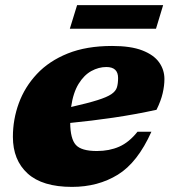

<svg xmlns="http://www.w3.org/2000/svg" viewBox="-20 -717 670 752"><path d="M573 -201Q519 -80.5 441.5 -32.8Q364 15 262 15Q146 15 88.2 -37.5Q30.5 -90 30.5 -181Q30.5 -249.5 53.8 -313Q77 -376.5 124.5 -427.2Q172 -478 245.2 -507.5Q318.5 -537 419 -537Q492.5 -537 537.5 -519.5Q582.5 -502 603.2 -472.8Q624 -443.5 624 -407.5Q624 -381.5 617.2 -352Q610.5 -322.5 593 -287Q511 -269 424.2 -256.2Q337.5 -243.5 255 -235.5Q255.5 -173.5 277 -149.5Q298.5 -125.5 359.5 -125.5Q408 -125.5 446.8 -142.5Q485.5 -159.5 518.5 -201ZM396.5 -454.5Q366.5 -454.5 337.8 -438.8Q309 -423 287.8 -388.5Q266.5 -354 258.5 -298Q324.5 -313 361.8 -324.8Q399 -336.5 416.2 -348.2Q433.5 -360 438 -375Q442.5 -390 442.5 -411.5Q442.5 -454.5 396.5 -454.5ZM253.5 -604.5 282 -697H619L591 -604.5Z"/></svg>

Font: Newsreader Caption ExtraBold
Style: Italic
Weight: 800
Italic angle: -17°
Designer: Hugues Gentile
Foundry: Production Type
Version: Version 1.001